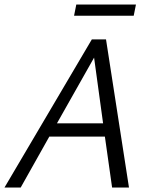

<svg xmlns="http://www.w3.org/2000/svg" viewBox="-21 -833 673 853"><path d="M318 -813H583L573 -763H308ZM387 -658H450L552 0H477L445 -226H198L71 0H-1ZM232 -285H437L397 -577Z"/></svg>

Font: EauTestInfant
Style: Italic
Weight: 400
Italic angle: -12°
Designer: Christian Thalmann (Catharsis Fonts)
Version: Version 0.001;PS 000.001;hotconv 1.0.88;makeotf.lib2.5.64775